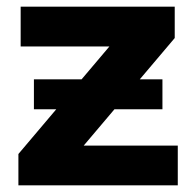

<svg xmlns="http://www.w3.org/2000/svg" viewBox="-20 -558 583 578"><path d="M35.4 0V-94.4L353 -469.7L380.3 -418.2H42.2V-537.9H506V-443.5L188.5 -68.3L159.9 -119.7H515.2V0ZM82.1 -229V-319.1H469V-229Z"/></svg>

Font: Montserrat Thin
Style: Regular
Weight: 100
Designer: Julieta Ulanovsky
Foundry: Julieta Ulanovsky
Version: Version 9.000